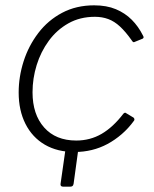

<svg xmlns="http://www.w3.org/2000/svg" viewBox="-20 -560 578 720"><path d="M217 140Q206 140 207 130L228 -17H276L256 129Q255 135 252 137.5Q249 140 243 140ZM333 -540Q380 -540 414.5 -525.5Q449 -511 474 -486Q499 -461 516 -427Q519 -422 518.5 -419.5Q518 -417 515 -415L483 -402Q481 -401 478.5 -403Q476 -405 473 -410Q451 -441 430 -460.5Q409 -480 386 -488.5Q363 -497 336 -497Q280 -497 236.5 -472.5Q193 -448 163 -407Q133 -366 117.5 -316Q102 -266 102 -214Q102 -131 145.5 -82Q189 -33 266 -33Q318 -33 361 -58Q404 -83 443 -134Q449 -140 454 -135L479 -120Q482 -119 483.5 -115Q485 -111 483 -108Q462 -79 436.5 -57Q411 -35 383 -20Q355 -5 324 2.5Q293 10 260 10Q195 10 148 -17.5Q101 -45 75.5 -95.5Q50 -146 50 -213Q50 -272 68.5 -330Q87 -388 123.5 -436Q160 -484 213 -512Q266 -540 333 -540Z"/></svg>

Font: Libre Franklin ExtraLight
Style: Italic
Weight: 250
Italic angle: -8°
Designer: Pablo Impallari, Rodrigo Fuenzalida, Nhung Nguyen
Foundry: Impallari Type
Version: Version 3.000